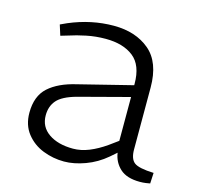

<svg xmlns="http://www.w3.org/2000/svg" viewBox="-81 -586 693 677"><g transform="rotate(15 265.5 -247.0)"><path d="M208 7Q168 7 131 -7.5Q94 -22 70 -52.5Q46 -83 46 -128Q46 -189 81.5 -221Q117 -253 182 -268L378 -317V-322Q378 -390 340.5 -419.5Q303 -449 239 -449Q203 -449 169 -442Q135 -435 108 -426L81 -418L69 -456L93 -467Q133 -484 173.5 -492.5Q214 -501 255 -501Q335 -501 385.5 -458.5Q436 -416 436 -324V-98Q436 -64 452.5 -51Q469 -38 524 -36L522 3Q517 4 507 5.5Q497 7 485 7Q437 7 412.5 -15.5Q388 -38 383 -72L360 -52Q326 -23 285 -8Q244 7 208 7ZM227 -45Q256 -45 285.5 -57Q315 -69 345 -90L378 -114V-274L192 -225Q142 -211 123 -189Q104 -167 104 -134Q104 -92 138 -68.5Q172 -45 227 -45Z"/></g></svg>

Font: REM ExtraLight
Style: Regular
Weight: 250
Designer: Octavio Pardo
Foundry: Ashler Design
Version: Version 1.005;gftools[0.9.28]